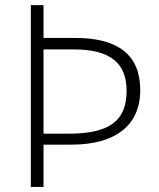

<svg xmlns="http://www.w3.org/2000/svg" viewBox="-20 -734 625 754"><path d="M530.8 -379.9C530.8 -516.6 445.8 -585 275.9 -585H150.9V-713.9H101.1V0H150.9V-166H261.2C433.1 -166 530.8 -241.7 530.8 -379.9ZM150.9 -540H269C411.1 -540 477.1 -487.8 477.1 -377.9C477.1 -258.8 409.7 -209 249 -209H150.9Z"/></svg>

Font: Open Sans 300
Style: Regular
Weight: 300
Foundry: Ascender Corporation
Version: Version 1.100;PS 001.100;hotconv 1.0.88;makeotf.lib2.5.64775